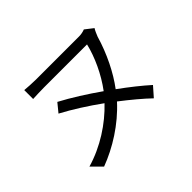

<svg xmlns="http://www.w3.org/2000/svg" viewBox="-143 -937 1242 1242"><g transform="rotate(-45 478.0 -316.0)"><path d="M789.1 -105.8C739 -150.9 672.2 -204.2 599.1 -257.1C663 -342 721.2 -458.1 757.1 -581C765.3 -600.9 773.1 -620 782 -633.2L726.9 -676.1C712 -670.1 692.8 -665.8 672.9 -665.8H279.1C243.3 -665.8 203.8 -669 176.8 -671.2V-589.8C203.8 -590.9 245 -593 279.1 -593H672.9C650.9 -500 601.2 -391 535.2 -302.9C448.2 -364 357.2 -421.9 274.1 -465.9L225.9 -407C306.8 -364 398.1 -306.1 484 -244C393.1 -148.1 266 -63.9 125 -23.1L192.1 44C317.1 -2.8 448.9 -84.9 549 -195C619 -141 683.9 -87 731.9 -40.8Z"/></g></svg>

Font: Karasuma Gothic
Style: Regular
Weight: 400
Designer: Rasmus Andersson, Ryoko Nishizuka
Foundry: Genbu
Version: Version 1.00